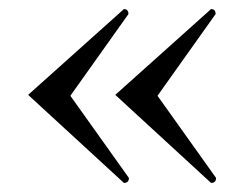

<svg xmlns="http://www.w3.org/2000/svg" viewBox="-20 -436 540 423"><path d="M445 -33 234 -227 445 -416Q455 -416 455 -405L327 -225L456 -44Q456 -33 445 -33ZM253 -33 42 -227 253 -416Q263 -416 263 -405L135 -225L264 -44Q264 -33 253 -33Z"/></svg>

Font: Belleza
Style: Regular
Weight: 400
Designer: Eduardo Rodriguez Tunni
Foundry: Eduardo Rodriguez Tunni
Version: Version 1.003; ttfautohint (v1.8.4.7-5d5b)